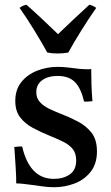

<svg xmlns="http://www.w3.org/2000/svg" viewBox="-20 -772 464 804"><path d="M73 -158Q88 -92 121 -57.5Q154 -23 206 -23Q245 -23 272 -41.5Q299 -60 299 -100Q299 -130 284.5 -148Q270 -166 244.5 -178.5Q219 -191 187 -204Q150 -219 117.5 -236.5Q85 -254 64.5 -280.5Q44 -307 44 -349Q44 -397 69.5 -428.5Q95 -460 135.5 -476Q176 -492 222 -492Q245 -492 268 -489Q291 -486 293 -486Q313 -483 330 -482.5Q347 -482 348 -482Q349 -482 352.5 -482Q356 -482 362 -483Q362 -451 363 -418Q364 -385 367 -348Q366 -348 363 -348Q354 -347 346.5 -346.5Q339 -346 332 -347Q319 -403 293.5 -428.5Q268 -454 222 -454Q181 -454 156.5 -436Q132 -418 132 -386Q132 -360 148 -343.5Q164 -327 187 -316Q210 -305 231 -297Q270 -282 305.5 -263.5Q341 -245 363.5 -216Q386 -187 386 -138Q386 -86 359.5 -52.5Q333 -19 292 -3.5Q251 12 206 12Q180 12 154.5 8Q129 4 127 4Q125 4 110.5 2Q96 0 78.5 -2Q61 -4 48 -4Q48 -35 45.5 -73Q43 -111 40 -157Q42 -157 45 -157Q54 -158 60.5 -158.5Q67 -159 73 -158ZM223 -629Q253 -658 286 -689Q319 -720 354 -752Q361 -751 368.5 -747.5Q376 -744 383 -739Q354 -698 321.5 -646Q289 -594 266 -552Q256 -550 245 -549Q234 -548 222 -548Q210 -548 199 -549Q188 -550 178 -552Q155 -594 123 -646Q91 -698 62 -739Q74 -749 91 -752Q127 -720 160 -689Q193 -658 223 -629Z"/></svg>

Font: Tiro Devanagari Sanskrit
Style: Regular
Weight: 400
Designer: Devanagari: John Hudson & Fiona Ross. Latin: John Hudson.
Foundry: Tiro Typeworks Ltd.
Version: Version 1.52